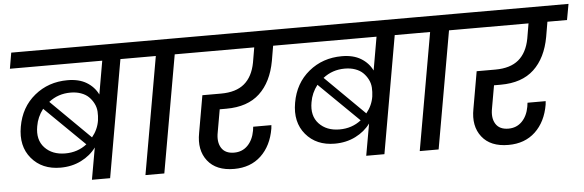

<svg xmlns="http://www.w3.org/2000/svg" viewBox="-48 -897 3235 1063"><g transform="rotate(-5 1569.0 -365.5)"><path d="M424.8 0 456.1 -176.8Q424.8 -133.8 373 -107.9Q321.3 -82 257.8 -82Q155.3 -82 97.2 -151.1Q39.1 -220.2 58.1 -327.1Q76.7 -434.1 154.1 -497.6Q231.4 -561 337.9 -561Q401.4 -561 443.6 -535.4Q485.8 -509.8 506.8 -466.8L539.1 -651.9H25.9L41 -740.2H776.9L762.2 -651.9H640.1L525.9 0ZM348.1 -491.2Q279.3 -491.2 227.1 -450.2L445.8 -233.9Q479 -274.4 486.8 -324.2Q490.2 -349.6 488.8 -373.5Q487.3 -397.5 476.3 -418.9Q465.3 -440.4 448.7 -456.5Q432.1 -472.7 406.2 -481.9Q380.4 -491.2 348.1 -491.2ZM291 -158.2Q359.9 -158.2 411.1 -198.2L189.9 -415Q157.2 -372.6 148.9 -321.8Q135.3 -247.1 177 -202.6Q218.8 -158.2 291 -158.2Z M722.2 0 836.9 -651.9H714.8L730 -740.2H1079.1L1063 -651.9H941.9L827.1 0Z M1016.6 -651.9 1031.7 -740.2H1613.8L1597.7 -651.9H1488.8L1474.6 -568.8Q1453.6 -453.1 1386.2 -390.1Q1318.8 -327.1 1200.7 -327.1H1163.6L1141.6 -202.1Q1130.9 -148.4 1151.9 -114.7Q1172.9 -81.1 1222.7 -81.1Q1267.6 -81.1 1297.6 -111.3Q1327.6 -141.6 1336.9 -192.9L1339.8 -214.8H1440.9Q1439 -199.2 1439 -195.8Q1422.9 -101.1 1364.5 -46.1Q1306.2 8.8 1214.8 8.8Q1115.2 8.8 1067.9 -51.8Q1020.5 -112.3 1038.6 -207L1074.7 -413.1H1178.7Q1261.7 -413.1 1308.3 -452.1Q1355 -491.2 1369.6 -568.8L1383.8 -651.9Z M1949.2 0 1980.5 -176.8Q1949.2 -133.8 1897.5 -107.9Q1845.7 -82 1782.2 -82Q1679.7 -82 1621.6 -151.1Q1563.5 -220.2 1582.5 -327.1Q1601.1 -434.1 1678.5 -497.6Q1755.9 -561 1862.3 -561Q1925.8 -561 1968 -535.4Q2010.3 -509.8 2031.2 -466.8L2063.5 -651.9H1550.3L1565.4 -740.2H2301.3L2286.6 -651.9H2164.6L2050.3 0ZM1872.6 -491.2Q1803.7 -491.2 1751.5 -450.2L1970.2 -233.9Q2003.4 -274.4 2011.2 -324.2Q2014.6 -349.6 2013.2 -373.5Q2011.7 -397.5 2000.7 -418.9Q1989.7 -440.4 1973.1 -456.5Q1956.5 -472.7 1930.7 -481.9Q1904.8 -491.2 1872.6 -491.2ZM1815.4 -158.2Q1884.3 -158.2 1935.5 -198.2L1714.4 -415Q1681.6 -372.6 1673.3 -321.8Q1659.7 -247.1 1701.4 -202.6Q1743.2 -158.2 1815.4 -158.2Z M2246.6 0 2361.3 -651.9H2239.3L2254.4 -740.2H2603.5L2587.4 -651.9H2466.3L2351.6 0Z M2541 -651.9 2556.2 -740.2H3138.2L3122.1 -651.9H3013.2L2999 -568.8Q2978 -453.1 2910.6 -390.1Q2843.3 -327.1 2725.1 -327.1H2688L2666 -202.1Q2655.3 -148.4 2676.3 -114.7Q2697.3 -81.1 2747.1 -81.1Q2792 -81.1 2822 -111.3Q2852.1 -141.6 2861.3 -192.9L2864.3 -214.8H2965.3Q2963.4 -199.2 2963.4 -195.8Q2947.3 -101.1 2888.9 -46.1Q2830.6 8.8 2739.3 8.8Q2639.6 8.8 2592.3 -51.8Q2544.9 -112.3 2563 -207L2599.1 -413.1H2703.1Q2786.1 -413.1 2832.8 -452.1Q2879.4 -491.2 2894 -568.8L2908.2 -651.9Z"/></g></svg>

Font: SVN-Poppins Medium
Style: Italic
Weight: 500
Italic angle: -10°
Designer: Ninad Kale (Devanagari), Jonny Pinhorn (Latin)
Foundry: Indian Type Foundry
Version: Version 3.002 2017